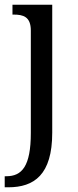

<svg xmlns="http://www.w3.org/2000/svg" viewBox="-29 -556 333 816"><path d="M-9 240H6C116 240 193 187 193 8V-536H24V-494H29C70 -494 102 -485 102 -426V9C102 151 64 193 -2 193H-9Z"/></svg>

Font: Noto Serif Armenian SemiCondensed
Style: Regular
Weight: 400
Width: 4
Designer: Monotype Design Team
Foundry: Monotype Imaging Inc.
Version: Version 2.008